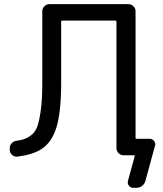

<svg xmlns="http://www.w3.org/2000/svg" viewBox="-20 -775 792 933"><path d="M638.7 -105.5Q638.7 -100.6 642.6 -100.6H707Q720.7 -100.6 728.5 -89.8Q734.4 -83 734.4 -74.2Q734.4 -71.3 733.4 -67.4L686.5 104.5Q682.6 119.1 670.4 128.4Q658.2 137.7 642.6 137.7H627Q614.3 137.7 606.4 127.4Q598.6 117.2 601.6 104.5L634.8 -16.6Q635.7 -20.5 630.9 -20.5H592.8H580.1Q566.4 -20.5 556.2 -30.8Q545.9 -41 545.9 -54.7V-669.9Q545.9 -674.8 541 -674.8H281.2Q277.3 -674.8 277.3 -669.9V-375Q277.3 -233.4 254.9 -158.2Q232.4 -83 181.6 -50.8Q140.6 -23.4 63.5 -13.7Q49.8 -12.7 39.1 -22Q28.3 -31.2 27.3 -44.9V-52.7Q26.4 -66.4 35.6 -77.6Q44.9 -88.9 59.6 -90.8Q80.1 -93.8 93.8 -97.7Q117.2 -105.5 136.2 -122.1Q155.3 -138.7 164.6 -170.4Q173.8 -202.1 179.7 -251Q185.5 -299.8 185.5 -375V-720.7Q185.5 -734.4 195.8 -744.6Q206.1 -754.9 220.7 -754.9H603.5Q618.2 -754.9 628.4 -744.6Q638.7 -734.4 638.7 -720.7Z"/></svg>

Font: Gen Jyuu GothicL Regular
Style: Regular
Weight: 400
Designer: [Source Han Sans]
Ryoko NISHIZUKA  (kana & ideographs); Paul D. Hunt (Latin, Greek & Cyrillic); Wenlong ZHANG  (bopomofo
Version: Version 1.002.20150607